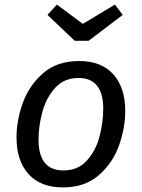

<svg xmlns="http://www.w3.org/2000/svg" viewBox="-20 -805 618 837"><path d="M52 -206Q52 -280 79.5 -356.5Q107 -433 168 -486Q229 -539 325 -539Q422 -539 474 -481Q526 -423 526 -321Q526 -248 499 -171.5Q472 -95 411 -41.5Q350 12 254 12Q157 12 104.5 -46Q52 -104 52 -206ZM430 -331Q430 -465 322 -465Q259 -465 220 -421.5Q181 -378 164.5 -316.5Q148 -255 148 -196Q148 -62 257 -62Q320 -62 359 -105.5Q398 -149 414 -210.5Q430 -272 430 -331ZM515 -740 366 -627H306L187 -740L228 -785L341 -701L481 -785Z"/></svg>

Font: FiraGO
Style: Italic
Weight: 400
Italic angle: -8°
Designer: bBox Type GmbH
Foundry: bBox Type GmbH
Version: Version 1.001